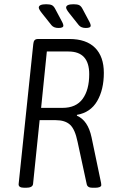

<svg xmlns="http://www.w3.org/2000/svg" viewBox="-20 -884 540 906"><path d="M95 2Q66 2 68 -16L137 -676Q138 -688 143 -694Q148 -700 160 -700H307Q387 -700 428.5 -658.5Q470 -617 470 -540Q470 -461 438.5 -407Q407 -353 343 -342V-338Q395 -316 412 -236L454 -35Q456 -27 457 -20.5Q458 -14 458 -10Q456 2 428 2H416Q392 2 389 -16L346 -215Q334 -274 310.5 -295.5Q287 -317 243 -317H167L136 -16Q134 2 103 2ZM174 -375H275Q339 -375 370 -417.5Q401 -460 401 -534Q401 -641 303 -641H201ZM256 -752Q234 -752 223 -765L180 -819Q163 -840 163 -848Q163 -864 198 -864Q216 -864 225 -859.5Q234 -855 241 -841L274 -779Q279 -769 279 -763Q279 -752 256 -752ZM385 -752Q363 -752 352 -765L309 -819Q292 -840 292 -848Q292 -864 327 -864Q345 -864 354 -859.5Q363 -855 370 -841L403 -779Q408 -769 408 -763Q408 -752 385 -752Z"/></svg>

Font: Asap Condensed Condensed Light
Style: Italic
Weight: 300
Width: 3
Italic angle: -6°
Designer: Pablo Cosgaya
Foundry: Omnibus-Type
Version: Version 3.001; ttfautohint (v1.8.4.7-5d5b)